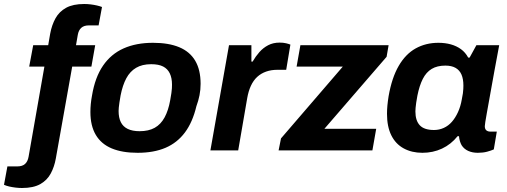

<svg xmlns="http://www.w3.org/2000/svg" viewBox="-101 -752 2537 960"><path d="M9 188Q-6 188 -23 186Q-40 184 -55 180.5Q-70 177 -81 172L-64 80H-14Q11 80 24.5 67.5Q38 55 42 31L121 -419H45L65 -526H140L150 -584Q158 -627 176.5 -660.5Q195 -694 229.5 -713Q264 -732 320 -732Q336 -732 352.5 -730Q369 -728 384 -724.5Q399 -721 409 -717L392 -625H343Q319 -625 305.5 -613Q292 -601 288 -578L279 -526H375L356 -419H260L178 41Q171 81 153 115Q135 149 100.5 168.5Q66 188 9 188Z M587 12Q510 12 457.5 -10Q405 -32 378 -77.5Q351 -123 351 -192Q351 -212 353 -232.5Q355 -253 359 -274Q374 -365 414 -423.5Q454 -482 517 -510Q580 -538 664 -538Q742 -538 795 -516Q848 -494 875 -448.5Q902 -403 902 -333Q902 -303 896.5 -275.5Q891 -248 881 -221Q862 -141 823.5 -89.5Q785 -38 726.5 -13Q668 12 587 12ZM597 -96Q642 -96 672.5 -113Q703 -130 722 -165Q741 -200 750 -251Q754 -273 756 -287Q758 -301 758.5 -310.5Q759 -320 759 -329Q759 -362 748 -385Q737 -408 714.5 -419.5Q692 -431 655 -431Q610 -431 579.5 -413Q549 -395 530.5 -360.5Q512 -326 502 -275Q498 -253 496 -238.5Q494 -224 493 -214.5Q492 -205 492 -197Q492 -164 503 -141.5Q514 -119 537.5 -107.5Q561 -96 597 -96Z M951 0 1044 -526H1156V-444H1162Q1177 -470 1196 -491.5Q1215 -513 1240 -526Q1265 -539 1297 -539Q1316 -539 1330 -535.5Q1344 -532 1351 -529L1330 -403H1286Q1255 -403 1229.5 -394Q1204 -385 1185 -367.5Q1166 -350 1153.5 -323Q1141 -296 1135 -261L1090 0Z M1292 0 1304 -60 1613 -419H1382L1401 -526H1842L1832 -468L1521 -108H1780L1761 0Z M2011 12Q1958 12 1917.5 -10Q1877 -32 1855.5 -75.5Q1834 -119 1834 -183Q1834 -203 1836 -224.5Q1838 -246 1842 -271Q1858 -363 1892.5 -422.5Q1927 -482 1977.5 -510Q2028 -538 2091 -538Q2125 -538 2153.5 -530Q2182 -522 2204 -506Q2226 -490 2240 -464H2247L2281 -526H2395L2371 -397Q2364 -358 2357 -319.5Q2350 -281 2344 -247Q2338 -213 2333 -186Q2328 -159 2325.5 -142Q2323 -125 2323 -121Q2323 -107 2330.5 -100.5Q2338 -94 2351 -94H2383L2368 -5Q2355 1 2334.5 6.5Q2314 12 2288 12Q2261 12 2240 2.5Q2219 -7 2207 -26Q2202 -35 2198.5 -46.5Q2195 -58 2194 -71H2187Q2154 -30 2109 -9Q2064 12 2011 12ZM2069 -102Q2095 -102 2118 -112.5Q2141 -123 2158.5 -143Q2176 -163 2189 -191.5Q2202 -220 2208 -255Q2212 -273 2213.5 -285.5Q2215 -298 2215.5 -307.5Q2216 -317 2216 -324Q2216 -357 2206.5 -379Q2197 -401 2177 -412.5Q2157 -424 2126 -424Q2085 -424 2057.5 -407.5Q2030 -391 2013 -357.5Q1996 -324 1986 -274Q1982 -253 1980 -238.5Q1978 -224 1977 -213.5Q1976 -203 1976 -195Q1976 -149 1998 -125.5Q2020 -102 2069 -102Z"/></svg>

Font: Archivo SemiBold
Style: Bold Italic
Weight: 700
Italic angle: -10°
Version: Version 2.001